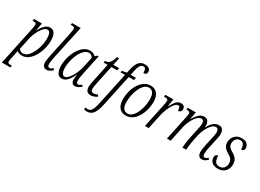

<svg xmlns="http://www.w3.org/2000/svg" viewBox="-51 -1651 3750 2771"><g transform="rotate(30 1824.0 -265.0)"><path d="M118 -405Q123 -427 125 -444Q127 -461 127 -470Q127 -491 115 -497.5Q103 -504 76 -504H62L70 -536H201L178 -411H181Q213 -471 250.5 -508.5Q288 -546 339 -546Q388 -546 413 -503.5Q438 -461 438 -380Q438 -333 427 -280Q416 -227 394.5 -176Q373 -125 341.5 -83Q310 -41 269.5 -15.5Q229 10 179 10Q153 10 132 2Q111 -6 95 -18Q94 -8 92 5.5Q90 19 87 31L70 113Q67 127 63.5 144Q60 161 60 173Q60 196 73 202Q86 208 113 208H131L124 240H-18ZM178 -25Q213 -25 243 -48Q273 -71 297 -110Q321 -149 338.5 -195.5Q356 -242 365 -290.5Q374 -339 374 -380Q374 -433 361 -467Q348 -501 318 -501Q290 -501 263 -476.5Q236 -452 213 -413.5Q190 -375 173.5 -334.5Q157 -294 151 -263L108 -62Q117 -48 135 -36.5Q153 -25 178 -25Z M590 10Q557 10 538.5 -13Q520 -36 520 -74Q520 -103 526.5 -140.5Q533 -178 541 -216L630 -639Q633 -655 635 -671Q637 -687 637 -694Q637 -715 625 -721.5Q613 -728 587 -728H568L576 -760H718L599 -203Q594 -176 588 -142.5Q582 -109 582 -84Q582 -35 614 -35Q628 -35 643.5 -43.5Q659 -52 674 -64L688 -41Q671 -22 645.5 -6Q620 10 590 10Z M843 10Q791 10 767 -36Q743 -82 743 -155Q743 -203 754.5 -256.5Q766 -310 788 -361.5Q810 -413 841.5 -454.5Q873 -496 913.5 -521Q954 -546 1003 -546Q1033 -546 1056.5 -534.5Q1080 -523 1095 -507L1127 -536H1147L1078 -209Q1072 -183 1066.5 -147Q1061 -111 1061 -87Q1061 -35 1090 -35Q1114 -35 1148 -64L1163 -40Q1144 -20 1116.5 -5Q1089 10 1061 10Q1032 10 1016 -11.5Q1000 -33 1000 -72Q1000 -92 1003 -110.5Q1006 -129 1009 -148H1005Q969 -67 929 -28.5Q889 10 843 10ZM864 -35Q887 -35 913 -58Q939 -81 963 -119.5Q987 -158 1006 -204.5Q1025 -251 1035 -298L1070 -467Q1061 -487 1043 -498.5Q1025 -510 1004 -510Q967 -510 936 -486Q905 -462 881 -422Q857 -382 840.5 -335Q824 -288 815.5 -241Q807 -194 807 -156Q807 -94 823 -64.5Q839 -35 864 -35Z M1324 10Q1282 10 1261.5 -15Q1241 -40 1241 -83Q1241 -106 1245.5 -131.5Q1250 -157 1256 -187L1320 -494H1253L1259 -524Q1288 -524 1309.5 -535Q1331 -546 1348.5 -575Q1366 -604 1383 -659H1417L1391 -536H1488L1479 -494H1382L1318 -189Q1303 -120 1303 -88Q1303 -35 1345 -35Q1363 -35 1382 -40.5Q1401 -46 1417 -54L1428 -24Q1403 -8 1376.5 1Q1350 10 1324 10Z M1393 240Q1381 240 1367.5 237.5Q1354 235 1345 232L1354 197Q1361 199 1372 201.5Q1383 204 1393 204Q1419 204 1437.5 188Q1456 172 1470.5 133.5Q1485 95 1499 27L1610 -494H1535L1540 -521L1619 -536L1632 -598Q1649 -680 1684.5 -725Q1720 -770 1784 -770Q1832 -770 1856.5 -749Q1881 -728 1881 -697Q1881 -649 1826 -649Q1826 -688 1817 -711Q1808 -734 1779 -734Q1745 -734 1726.5 -701Q1708 -668 1694 -602L1681 -536H1769L1760 -494H1672L1562 24Q1544 108 1520.5 155Q1497 202 1465.5 221Q1434 240 1393 240Z M1910 10Q1839 10 1799 -38.5Q1759 -87 1759 -183Q1759 -242 1775 -305.5Q1791 -369 1823.5 -423.5Q1856 -478 1903.5 -512Q1951 -546 2013 -546Q2055 -546 2089 -526Q2123 -506 2143 -463.5Q2163 -421 2163 -353Q2163 -309 2153 -259.5Q2143 -210 2123 -162.5Q2103 -115 2073 -76Q2043 -37 2002 -13.5Q1961 10 1910 10ZM1917 -28Q1954 -28 1983 -50.5Q2012 -73 2033.5 -110Q2055 -147 2069.5 -191.5Q2084 -236 2091 -280.5Q2098 -325 2098 -362Q2098 -439 2072.5 -473.5Q2047 -508 2005 -508Q1961 -508 1927 -475Q1893 -442 1870 -390.5Q1847 -339 1835 -281Q1823 -223 1823 -172Q1823 -92 1849.5 -60Q1876 -28 1917 -28Z M2314 -406Q2317 -424 2320 -440.5Q2323 -457 2323 -469Q2323 -492 2308 -498Q2293 -504 2266 -504H2252L2259 -536H2392L2372 -412H2377Q2406 -470 2438 -507.5Q2470 -545 2520 -545Q2552 -545 2568.5 -527Q2585 -509 2585 -483Q2585 -458 2572 -443Q2559 -428 2530 -428Q2531 -498 2497 -498Q2472 -498 2448 -473.5Q2424 -449 2402 -407.5Q2380 -366 2362.5 -315.5Q2345 -265 2335 -213L2290 0H2228Z M3177 9Q3143 9 3125.5 -14.5Q3108 -38 3108 -79Q3108 -104 3112.5 -134.5Q3117 -165 3126 -208L3151 -320Q3155 -340 3162.5 -375.5Q3170 -411 3170 -437Q3170 -460 3160 -479.5Q3150 -499 3122 -499Q3095 -499 3069.5 -477Q3044 -455 3021.5 -420Q2999 -385 2982.5 -345Q2966 -305 2958 -270L2940 -189Q2935 -163 2929 -127Q2923 -91 2919 -56.5Q2915 -22 2914 0H2852Q2852 -22 2856.5 -56Q2861 -90 2867 -128Q2873 -166 2880 -199L2907 -320Q2909 -332 2913.5 -352.5Q2918 -373 2922 -396.5Q2926 -420 2926 -438Q2926 -459 2917.5 -479Q2909 -499 2880 -499Q2853 -499 2825.5 -475.5Q2798 -452 2775 -415.5Q2752 -379 2735 -337Q2718 -295 2710 -259L2656 0H2594L2681 -415Q2684 -430 2686.5 -445Q2689 -460 2689 -467Q2689 -491 2675.5 -497.5Q2662 -504 2635 -504H2625L2632 -536H2767L2744 -418H2749Q2787 -482 2823.5 -513Q2860 -544 2904 -544Q2951 -544 2969.5 -513.5Q2988 -483 2988 -444Q2988 -432 2986 -417H2991Q3027 -483 3065 -513.5Q3103 -544 3148 -544Q3195 -544 3214 -513.5Q3233 -483 3233 -444Q3233 -416 3226.5 -385.5Q3220 -355 3215 -330L3186 -197Q3179 -165 3174.5 -136Q3170 -107 3170 -83Q3170 -35 3200 -35Q3215 -35 3228.5 -42.5Q3242 -50 3256 -63L3271 -39Q3252 -20 3229 -5.5Q3206 9 3177 9Z M3441 10Q3381 10 3346 -20.5Q3311 -51 3311 -101Q3311 -135 3327 -146.5Q3343 -158 3358 -158Q3357 -103 3376.5 -65.5Q3396 -28 3448 -28Q3495 -28 3522.5 -58Q3550 -88 3550 -138Q3550 -174 3532 -201.5Q3514 -229 3470 -252Q3425 -278 3399.5 -309Q3374 -340 3374 -391Q3374 -457 3416.5 -501.5Q3459 -546 3530 -546Q3593 -546 3621.5 -515.5Q3650 -485 3650 -447Q3650 -423 3636 -411Q3622 -399 3598 -399Q3599 -426 3593 -451.5Q3587 -477 3570.5 -493.5Q3554 -510 3524 -510Q3482 -510 3457 -480.5Q3432 -451 3432 -404Q3432 -371 3451 -347Q3470 -323 3509 -303Q3556 -277 3581.5 -242Q3607 -207 3607 -153Q3607 -82 3563.5 -36Q3520 10 3441 10Z"/></g></svg>

Font: Noto Serif Condensed Light
Style: Italic
Weight: 300
Width: 3
Italic angle: -12°
Designer: Monotype Design Team
Foundry: Monotype Imaging Inc.
Version: Version 2.014; ttfautohint (v1.8.4.7-5d5b)